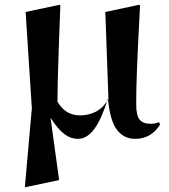

<svg xmlns="http://www.w3.org/2000/svg" viewBox="-20 -571 705 802"><path d="M608 -54Q630 -54 644 -61L649 -51Q631 -22 605 -6.5Q579 9 544 9Q497 9 468 -29.5Q439 -68 431 -160Q405 -75 374.5 -33Q344 9 305 9Q276 9 249.5 -10.5Q223 -30 191 -79L227 181L86 211L84 209L113 -119L87 -521L229 -551L232 -548Q229 -472 227 -413.5Q225 -355 223.5 -308Q222 -261 221 -222Q220 -183 220 -146Q240 -114 263 -101.5Q286 -89 315 -89Q348 -89 378.5 -103.5Q409 -118 433 -157L420 -521L561 -551L565 -548Q560 -458 557 -392Q554 -326 552 -277.5Q550 -229 549.5 -195Q549 -161 549 -135Q549 -88 563.5 -71Q578 -54 608 -54Z"/></svg>

Font: XinYuGongZhangJiaSongA
Style: Regular
Weight: 900
Designer: XinYuGong
Foundry: Adobe Systems Incorporated
Version: Version 1.00